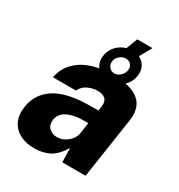

<svg xmlns="http://www.w3.org/2000/svg" viewBox="-179 -870 932 1000"><g transform="rotate(30 287.0 -370.0)"><path d="M446.5 -750 406.5 -678Q431 -666.5 443.8 -642.5Q456.5 -618.5 452 -587Q445.5 -542.5 410.8 -515Q376 -487.5 332.5 -487.5Q289.5 -487.5 263.8 -515.8Q238 -544 244.5 -589Q249.5 -623.5 273.2 -648.5Q297 -673.5 329 -682L355 -750ZM394 -586Q397.5 -606.5 385.8 -620.2Q374 -634 353.5 -634Q335 -634 318.5 -620.2Q302 -606.5 299 -586Q296 -567 308.2 -551.8Q320.5 -536.5 339.5 -536.5Q359.5 -536.5 375.2 -551.8Q391 -567 394 -586ZM172.5 10Q124 10 87.2 -8.8Q50.5 -27.5 32.8 -63.5Q15 -99.5 22.5 -151.5Q35 -236 106.2 -281.5Q177.5 -327 314 -327.5L365 -328L369 -354.5Q373.5 -385.5 357.8 -400.5Q342 -415.5 309 -415Q283.5 -414.5 255.5 -402.5Q227.5 -390.5 211.5 -359.5H73.5Q85 -417 122 -454Q159 -491 214 -509Q269 -527 333.5 -527Q416.5 -527 462.2 -506.5Q508 -486 523.8 -449.5Q539.5 -413 532 -365L477 0H337L335 -85Q302 -30.5 263.2 -10.2Q224.5 10 172.5 10ZM247 -99.5Q263.5 -99.5 279.2 -105.5Q295 -111.5 308.2 -122.2Q321.5 -133 330.2 -146Q339 -159 342 -174L352.5 -244.5L312 -244Q287 -244 259 -237Q231 -230 210 -213.8Q189 -197.5 184.5 -169Q180 -136.5 198.5 -118Q217 -99.5 247 -99.5Z"/></g></svg>

Font: Public Sans Thin ExtraBold
Style: Italic
Weight: 800
Italic angle: -8°
Version: Version 2.001